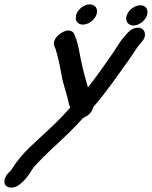

<svg xmlns="http://www.w3.org/2000/svg" viewBox="-61 -624 692 874"><path d="M363.8 -136.9C422.5 -203.2 479.7 -288 529.9 -357.7C550.7 -386.6 557.4 -401.2 574.8 -422.9L584.1 -433C609.2 -460.5 598.5 -487.3 582.6 -494.8C568.4 -501.5 540.8 -498.9 519.9 -474.1L510.6 -464C485.1 -436.1 478 -420.5 454.1 -384.2C419 -332.9 379.1 -276.8 339.3 -225.8C327.3 -266.8 316.4 -308.3 307 -352.6C299.7 -386.9 295.9 -423.8 281.5 -456.3L277.8 -466.7C260.5 -515.2 166.4 -456.8 187.1 -412.1L191.7 -401.9C204.8 -361.5 214.6 -309.3 222.9 -262C223 -261.7 223.1 -261 223.3 -260.6C230.5 -233.3 238.8 -205.1 246.1 -179.8C250.8 -163.2 251.5 -150.3 258.5 -133.8C254.8 -129.7 249.6 -124.1 244.6 -118.5C222.8 -93.4 174.9 -46.7 150.6 -24.4C104.1 19.7 39.2 71.4 -2.6 138.9C-5.9 144.3 -9.4 149.9 -11.2 151.7L-22.2 162.6C-31.6 171.9 -38.4 184.6 -40.4 195.6C-45.6 224.2 -20.9 233.1 -0.4 229.2C11 227.1 23.4 221.6 35.5 209.5L45.4 200.3C69.4 177.9 79.5 153.7 93.1 136.6C111.1 116 144.4 82.7 163.9 64.1C196.6 33.2 218.2 14.5 255.7 -22.4C282.6 -48.7 297.5 -65.4 317.9 -87.9C339 -94.8 358.5 -113.3 363.8 -136.9ZM516.4 -555.5C506.4 -528.3 521.9 -508 546.8 -508C571.9 -508 598.5 -528.6 607.3 -552.5C617 -578.7 603.6 -600 577.9 -600C554.1 -600 525.9 -581.1 516.4 -555.5ZM286.9 -559.5C277.3 -533.5 290.5 -512 316.3 -512C340.1 -512 368.3 -530.9 377.8 -556.5C387.8 -583.7 372.3 -604 347.3 -604C322.3 -604 295.7 -583.4 286.9 -559.5Z"/></svg>

Font: Just Breathe
Style: BdObl7
Weight: 400
Foundry: Cannot Into Space Fonts
Version: Version 0.72